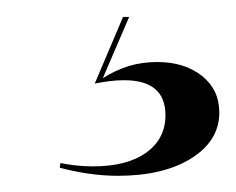

<svg xmlns="http://www.w3.org/2000/svg" viewBox="-20 -13 283 230"><path d="M121 197.6Q103.2 197.6 84.7 194.8Q66.1 191.9 51.6 187.9L52.4 182.3Q59.7 183.9 70.2 185.1Q80.6 186.3 91.1 186.3Q132.3 186.3 155.2 169.8Q178.2 153.2 178.2 125Q178.2 104 165.7 93.5Q153.2 83.1 129 83.1Q119.4 83.1 110.5 84.3Q101.6 85.5 93.5 87.1L127.4 7.3H134.7L103.2 80.6Q118.5 71 134.3 66.1Q150 61.3 168.5 61.3Q200.8 61.3 221.8 77.8Q242.7 94.4 242.7 121.8Q242.7 155.6 209.3 176.6Q175.8 197.6 121 197.6Z"/></svg>

Font: Playfair 144pt SemiExpanded Light
Style: Regular
Weight: 300
Width: 6
Designer: Claus Eggers Sørensen
Foundry: Claus Eggers Sørensen
Version: Version 2.203